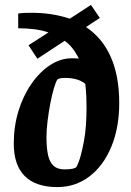

<svg xmlns="http://www.w3.org/2000/svg" viewBox="-20 -750 531 781"><path d="M213 11Q126 11 81 -33.5Q36 -78 36 -166Q36 -236 55 -298Q74 -360 107.5 -408.5Q141 -457 183.5 -485Q226 -513 273 -513Q281 -513 288.5 -512.5Q296 -512 301 -512Q288 -537 274 -554.5Q260 -572 243 -584L132 -511L96 -566L177 -618Q151 -627 120 -631Q89 -635 54 -635V-695Q68 -697 82 -697.5Q96 -698 108 -698Q151 -698 189.5 -692Q228 -686 264 -674L350 -730L386 -677L330 -640Q397 -595 431 -517.5Q465 -440 465 -331Q465 -231 433 -153.5Q401 -76 344 -32.5Q287 11 213 11ZM242 -61Q283 -61 291 -71Q301 -90 308 -116Q315 -142 321 -173.5Q327 -205 329.5 -240Q332 -275 332 -314Q332 -338 331 -359Q330 -380 327 -409Q311 -422 290 -427.5Q269 -433 246 -433Q231 -433 223.5 -431Q216 -429 214 -427Q208 -420 200 -393.5Q192 -367 185 -331Q178 -295 173.5 -258Q169 -221 169 -193Q169 -146 176 -117Q183 -88 199 -74.5Q215 -61 242 -61Z"/></svg>

Font: Faustina
Style: Bold Italic
Weight: 700
Italic angle: -8°
Designer: Alfonso Garcia
Foundry: http://www.omnibus-type.com
Version: Version 1.200